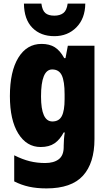

<svg xmlns="http://www.w3.org/2000/svg" viewBox="-20 -807 600 1067"><path d="M211 -563Q255 -563 284.5 -544.5Q314 -526 337 -484H344L357 -553H505V-34Q505 99 441 169.5Q377 240 238 240Q184 240 141 230.5Q98 221 59 201V56Q105 79 145.5 89Q186 99 231 99Q279 99 306.5 78Q334 57 334 10V3Q334 -12 335.5 -33Q337 -54 340 -71H334Q313 -31 283 -10.5Q253 10 206 10Q128 10 81.5 -65Q35 -140 35 -273Q35 -410 82 -486.5Q129 -563 211 -563ZM270 -421Q208 -421 208 -271Q208 -132 271 -132Q308 -132 323.5 -162Q339 -192 339 -256V-283Q339 -355 323.5 -388Q308 -421 270 -421ZM454 -787Q453 -704 404.5 -655Q356 -606 282 -606Q206 -606 160 -652.5Q114 -699 113 -787H210Q215 -749 232 -734.5Q249 -720 282 -720Q313 -720 332 -734.5Q351 -749 356 -787Z"/></svg>

Font: Noto Sans Telugu Condensed Black
Style: Regular
Weight: 900
Width: 3
Designer: Jelle Bosma - Monotype Design Team
Foundry: Monotype Imaging Inc.
Version: Version 2.005; ttfautohint (v1.8.4.7-5d5b)